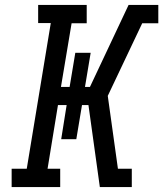

<svg xmlns="http://www.w3.org/2000/svg" viewBox="-20 -755 659 775"><path d="M27 0V-74H88L185 -662H134V-735H330V-661H269L226 -404H261L284 -542H346L323 -404H343L499 -735H619V-661H554L415 -368L456 -74H512V0H383L337 -331H311L288 -193H227L249 -331H214L172 -74H223V0Z"/></svg>

Font: Iosevka Slab Extended Oblique
Style: Regular
Weight: 400
Width: 7
Italic angle: -9°
Monospace: yes
Designer: Belleve Invis
Foundry: Belleve Invis
Version: Version 11.1.0; ttfautohint (v1.8.3)